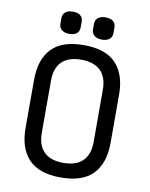

<svg xmlns="http://www.w3.org/2000/svg" viewBox="-91 -891 759 970"><g transform="rotate(10 288.0 -406.0)"><path d="M506 -452V-203Q506 -100 453 -44Q400 12 288 12Q176 12 123 -44Q70 -100 70 -203V-452Q70 -555 123 -611Q176 -667 288 -667Q400 -667 453 -611Q506 -555 506 -452ZM155 -462V-194Q155 -130 188.5 -96.5Q222 -63 288 -63Q354 -63 387.5 -96.5Q421 -130 421 -194V-461Q421 -525 387.5 -558.5Q354 -592 288 -592Q222 -592 188.5 -559Q155 -526 155 -462ZM256 -781V-752Q256 -732 242.5 -721Q229 -710 204 -710Q180 -710 166 -721.5Q152 -733 152 -752V-781Q152 -802 166 -813Q180 -824 204 -824Q229 -824 242.5 -813Q256 -802 256 -781ZM424 -781V-752Q424 -732 410 -721Q396 -710 371 -710Q348 -710 333.5 -721.5Q319 -733 319 -752V-781Q319 -802 333 -813Q347 -824 371 -824Q397 -824 410.5 -813Q424 -802 424 -781Z"/></g></svg>

Font: Ropa Sans
Style: Regular
Weight: 400
Designer: Botio Nikoltchev
Foundry: Botio Nikoltchev
Version: Version 1.100